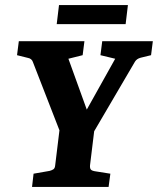

<svg xmlns="http://www.w3.org/2000/svg" viewBox="-20 -735 621 755"><path d="M226 -191 109 -492Q107 -498 102 -502Q97 -506 91 -507L47 -518L54 -573H312L305 -518L249 -504L335 -266H300L433 -504L375 -518L382 -573H581L574 -518L533 -508Q518 -504 511 -493L334 -191ZM106 0 112 -52 175 -63Q183 -65 189.5 -69Q196 -73 197 -85L216 -241H353L334 -85Q333 -73 337.5 -68Q342 -63 357 -61L414 -52L407 0ZM212 -715H483L474 -640H203Z"/></svg>

Font: Rasa
Style: Italic
Weight: 400
Italic angle: -7.10001°
Designer: Anna Giedrys (Yrsa+Rasa design), David Brezina (Yrsa art-direction, Rasa art-direction, design)
Foundry: Rosetta Type Foundry
Version: Version 2.004